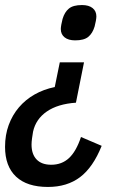

<svg xmlns="http://www.w3.org/2000/svg" viewBox="-39 -551 488 761"><path d="M151 190Q68 190 24.5 149Q-19 108 -19 31Q-19 -16 -4.5 -55.5Q10 -95 36 -125.5Q62 -156 98 -176.5Q134 -197 178 -206L198 -304H294L262 -144Q190 -139 146.5 -109Q103 -79 92 -29Q90 -18 88 -3Q86 12 86 22Q86 60 106 81Q126 102 164 102Q206 102 234.5 75.5Q263 49 282 -8L364 27Q330 112 278.5 151Q227 190 151 190ZM259 -391Q232 -391 217 -403Q202 -415 202 -436Q202 -442 204 -453.5Q206 -465 209 -476Q217 -503 234 -517Q251 -531 286 -531Q313 -531 328 -519Q343 -507 343 -486Q343 -480 341 -468.5Q339 -457 336 -446Q328 -419 311 -405Q294 -391 259 -391Z"/></svg>

Font: IBM Plex Sans Cond Medm
Style: Italic
Weight: 500
Width: 3
Italic angle: -11°
Designer: Mike Abbink, Paul van der Laan, Pieter van Rosmalen
Foundry: Bold Monday
Version: Version 1.3